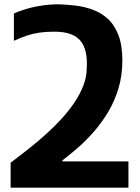

<svg xmlns="http://www.w3.org/2000/svg" viewBox="-20 -865 646 885"><path d="M29 -115Q42 -125 67 -144Q92 -163 124.5 -189Q157 -215 192 -246.5Q227 -278 260.5 -314Q294 -350 321 -389.5Q348 -429 364 -470Q380 -511 380 -553Q382 -593 375.5 -623.5Q369 -654 352 -675.5Q335 -697 305 -708Q275 -719 230 -719Q191 -719 161 -714.5Q131 -710 104 -701Q77 -692 44 -677V-803Q97 -826 152.5 -836Q208 -846 253 -845Q287 -844 326.5 -839.5Q366 -835 404.5 -821.5Q443 -808 474.5 -780.5Q506 -753 525 -705.5Q544 -658 544 -586Q544 -518 526.5 -459Q509 -400 479.5 -350.5Q450 -301 414 -259.5Q378 -218 340 -185Q302 -152 268 -126V-121H572V0H29Z"/></svg>

Font: Matangi Black
Style: Regular
Weight: 900
Designer: Prashant Pant
Foundry: The Graphic Ant
Version: Version 3.002